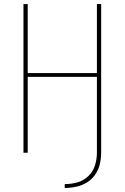

<svg xmlns="http://www.w3.org/2000/svg" viewBox="-20 -755 616 949"><path d="M300 174Q328 174 356.5 168Q385 162 409.5 147Q434 132 450.5 108Q467 84 473.5 56Q480 28 480 0V-735H459V-394H117V-735H96V0H117V-375H459V0Q459 32 449.5 62.5Q440 93 416.5 115.5Q393 138 362.5 146.5Q332 155 300 155Z"/></svg>

Font: Iosevka Sparkle Thin
Style: Regular
Weight: 100
Designer: Belleve Invis
Foundry: Belleve Invis
Version: Version 4.5.0; ttfautohint (v1.8.3)